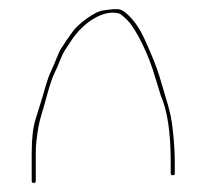

<svg xmlns="http://www.w3.org/2000/svg" viewBox="-20 -484 455 424"><path d="M54.5 -80C57.5 -80 59 -81.3 59 -84V-146C59 -161.7 60.8 -180.2 64.5 -201.5C66.2 -211.2 68.5 -220.8 71.5 -230.5C74.5 -240.2 78.9 -255.6 84.7 -276.9C90.5 -298.2 95.9 -313.9 101 -324C105 -332 108.8 -340.8 112.5 -350.5C116.2 -360.2 120 -368 124 -374C128 -380 131.8 -385.8 135.5 -391.5C147.6 -410.3 161.8 -425.4 178 -437C201.7 -453.4 223 -459.2 242 -454.5C246 -453.5 252.8 -448.1 262.3 -438.2C271.8 -428.4 282.5 -411.1 294.5 -386.5C300.2 -374.8 305.3 -363 310 -351C314.7 -339 319.5 -324.5 324.5 -307.5C329.5 -290.5 333 -279 335 -273C349.7 -240 357 -191 357 -126V-101C357 -98.3 358.5 -97 361.5 -97C364.5 -97 366 -98.3 366 -101V-126C366 -143.9 364.8 -164.7 362.5 -188.5C360.8 -205.5 359 -218.5 357 -227.5C355 -236.5 352.8 -245.2 350.5 -253.5C348.2 -261.8 346 -269.2 344 -275.5C342 -281.8 338.1 -294.8 332.4 -314.5C326.7 -334.2 315.2 -363 297.8 -400.7C289 -419.8 278.1 -435.9 265 -449C257 -457 250.2 -461.7 244.5 -463.1C238.8 -464.6 226.5 -463.8 207.4 -460.9C198.3 -459.6 186.9 -453.9 173 -444C157.6 -433 146.6 -422.8 140 -413.5L128 -396.5C124 -390.8 120 -384.8 116 -378.5C112 -372.2 108.2 -364.2 104.5 -354.5C100.8 -344.8 97 -335.8 93 -327.5C89 -319.2 85.3 -309.3 82 -298L72 -264C68.7 -252.7 64.2 -238.2 58.5 -220.5C52.8 -202.8 50 -178 50 -146V-84C50 -81.3 51.5 -80 54.5 -80Z"/></svg>

Font: Proton
Style: Lit
Weight: 500
Version: Version 1.017